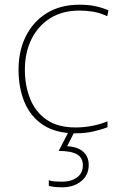

<svg xmlns="http://www.w3.org/2000/svg" viewBox="-20 -558 512 818"><path d="M302 10Q218 10 164 -25.5Q110 -61 84.5 -122.5Q59 -184 59 -261Q59 -342 90.5 -404.5Q122 -467 180 -502.5Q238 -538 319 -538Q355 -538 384.5 -532Q414 -526 442 -514L437 -489Q407 -503 377.5 -508Q348 -513 319 -513Q247 -513 195 -481Q143 -449 114.5 -392Q86 -335 86 -261Q86 -193 108.5 -137Q131 -81 178.5 -48Q226 -15 302 -15Q338 -15 373.5 -22Q409 -29 438 -41V-16Q413 -6 378 2Q343 10 302 10ZM358 145Q358 188 326 214Q294 240 245 240Q211 240 188 234V210Q201 214 213.5 215Q226 216 245 216Q283 216 308 198Q333 180 333 146Q333 114 308 99.5Q283 85 230 85L274 0H299L266 65Q310 67 334 88Q358 109 358 145Z"/></svg>

Font: Noto Sans Myanmar Thin
Style: Regular
Weight: 100
Designer: Monotype Design Team
Foundry: Monotype Imaging Inc.
Version: Version 2.107; ttfautohint (v1.8.4.7-5d5b)